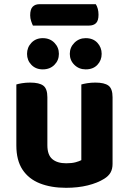

<svg xmlns="http://www.w3.org/2000/svg" viewBox="-20 -881 614 916"><path d="M58 -187V-259H206V-188Q206 -142 229.5 -122Q253 -102 296 -102Q323 -102 341 -107Q359 -112 368 -117V-259H517V-99Q517 -75 507.5 -58Q498 -41 477 -28Q445 -8 398.5 3.5Q352 15 295 15Q224 15 170.5 -6Q117 -27 87.5 -71.5Q58 -116 58 -187ZM517 -214H368V-478Q378 -481 396 -484Q414 -487 435 -487Q478 -487 497.5 -472.5Q517 -458 517 -417ZM206 -214H58V-478Q67 -481 85 -484Q103 -487 124 -487Q167 -487 186.5 -472.5Q206 -458 206 -417ZM261 -624Q261 -593 239.5 -571.5Q218 -550 184 -550Q151 -550 130 -571.5Q109 -593 109 -624Q109 -655 130 -677Q151 -699 184 -699Q218 -699 239.5 -677Q261 -655 261 -624ZM465 -624Q465 -593 444.5 -571.5Q424 -550 389 -550Q357 -550 335 -571.5Q313 -593 313 -624Q313 -655 335 -677Q357 -699 389 -699Q424 -699 444.5 -677Q465 -655 465 -624ZM405 -759H137Q133 -767 128.5 -780.5Q124 -794 124 -808Q124 -837 136 -849Q148 -861 168 -861H437Q443 -852 446.5 -839Q450 -826 450 -811Q450 -782 438 -770.5Q426 -759 405 -759Z"/></svg>

Font: Baloo Bhaijaan 2
Style: Bold
Weight: 700
Designer: Sanskriti Dholi, Noopur Datye and Ek Type
Foundry: Ek Type
Version: Version 1.701